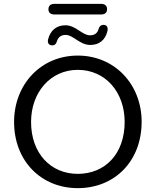

<svg xmlns="http://www.w3.org/2000/svg" viewBox="-20 -966 807 995"><path d="M383 9C574 9 714 -130 714 -335C714 -529 574 -678 383 -678C192 -678 53 -529 53 -334C53 -132 193 9 383 9ZM383 -65C242 -65 141 -172 141 -334C141 -488 242 -604 383 -604C526 -604 626 -489 626 -334C626 -169 525 -65 383 -65ZM262 -891H504C524 -891 535 -901 535 -918C535 -936 524 -946 504 -946H262C242 -946 231 -936 231 -918C231 -901 242 -891 262 -891ZM248 -731C263 -730 271 -738 275 -752C282 -775 298 -785 320 -785C360 -785 393 -733 448 -733C492 -733 526 -757 537 -806C541 -825 533 -836 519 -837C504 -838 495 -830 491 -816C485 -793 469 -783 446 -783C406 -783 373 -835 319 -835C274 -835 241 -810 229 -761C225 -743 234 -732 248 -731Z"/></svg>

Font: SN Pro Book
Style: Regular
Weight: 350
Designer: Tobias Whetton
Foundry: Supernotes
Version: Version 1.003;Glyphs 3.3 (3324)